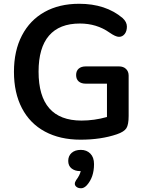

<svg xmlns="http://www.w3.org/2000/svg" viewBox="-20 -734 773 1021"><path d="M664.1 -332V-117.2Q664.1 -71.3 652.1 -52.2Q640.1 -33.2 601.6 -20Q517.1 8.8 408.2 8.8Q299.3 8.8 219.2 -34.2Q139.2 -77.1 96.7 -158.7Q54.2 -240.2 54.2 -352.1Q54.2 -463.9 96.7 -545.4Q139.2 -627 217 -670.4Q294.9 -713.9 400.9 -713.9Q542 -713.9 631.8 -638.2Q654.8 -617.2 654.8 -592.5Q654.8 -567.9 642.8 -553Q630.9 -538.1 612.8 -538.1Q594.7 -538.1 562 -561Q494.1 -608.9 404.8 -608.9Q295.9 -608.9 240.5 -544.4Q185.1 -480 185.1 -353Q185.1 -93.3 413.1 -92.8Q481 -92.8 548.8 -111.8V-289.1H436Q412.1 -289.1 398.4 -301Q384.8 -313 384.8 -335Q384.8 -356.9 398.4 -368.9Q412.1 -380.9 436 -380.9H612.8Q636.2 -380.9 650.1 -367.4Q664.1 -354 664.1 -332ZM480 138.7Q480 208.5 441.9 251Q426.8 267.1 411.4 267.1Q396 267.1 387 260Q377.9 252.9 377.9 243.7Q377.9 234.4 384.8 224.1Q404.8 197.3 409.2 175.8H404.8Q378.9 175.8 360.8 161.9Q342.8 147.9 342.8 121.6Q342.8 95.2 360.8 79.1Q378.9 63 409.9 63Q440.9 63 460.4 82.8Q480 102.5 480 138.7Z"/></svg>

Font: Nunito-Bold
Style: Bold
Weight: 700
Designer: Vernon Adams
Foundry: newtypography
Version: Version 3.000